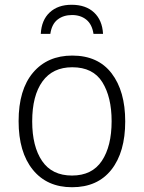

<svg xmlns="http://www.w3.org/2000/svg" viewBox="-20 -775 603 805"><path d="M282 10Q177 10 117.5 -63.5Q58 -137 58 -267Q58 -399 118.5 -470.5Q179 -542 283 -542Q391 -542 448 -467.5Q505 -393 505 -266Q505 -137 447 -63.5Q389 10 282 10ZM282 -39Q366 -39 407 -100.5Q448 -162 448 -267Q448 -368 409 -430.5Q370 -493 283 -493Q201 -493 158 -433.5Q115 -374 115 -266Q115 -161 156.5 -100Q198 -39 282 -39ZM280 -755Q340 -755 374.5 -722.5Q409 -690 412 -633H372Q366 -673 342 -692.5Q318 -712 282 -712Q246 -712 221.5 -693Q197 -674 191 -633H151Q154 -691 188.5 -723Q223 -755 280 -755Z"/></svg>

Font: Noto Sans Mono SemiCondensed Light
Style: Regular
Weight: 300
Width: 4
Designer: Monotype Design Team
Foundry: Monotype Imaging Inc.
Version: Version 2.014; ttfautohint (v1.8.4.7-5d5b)